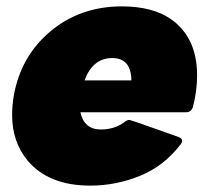

<svg xmlns="http://www.w3.org/2000/svg" viewBox="-20 -572 661 602"><path d="M263 10Q133 10 67 -68Q18 -127 18 -211Q18 -240 23 -271Q45 -396 138.5 -474Q232 -552 362 -552Q458 -552 516 -512Q598 -454 598 -336Q598 -287 585 -237Q580 -220 563 -220H232Q244 -166 296 -166Q337 -166 367 -187Q377 -196 386 -196Q390 -196 541 -142Q551 -138 551 -130Q551 -125 546 -119Q494 -51 418.5 -20.5Q343 10 263 10ZM392 -320Q391 -390 332 -390Q271 -390 245 -320Z"/></svg>

Font: YamahaIndonesia935. App Black
Style: Italic
Weight: 900
Italic angle: -10°
Designer: Dalton Maag Ltd
Foundry: Dalton Maag Ltd
Version: Version 1.002; January 01, 2024; Regular/Italic